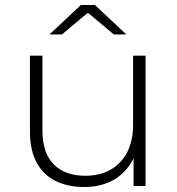

<svg xmlns="http://www.w3.org/2000/svg" viewBox="-20 -745 709 769"><path d="M318 4Q251 4 202 -20.5Q153 -45 126.5 -94.5Q100 -144 100 -217V-522H150V-221Q150 -133 195 -87Q240 -41 322 -41Q381 -41 424 -66Q467 -91 490 -136.5Q513 -182 513 -244V-522H563V0H515V-111Q491 -62 446 -31Q392 4 318 4ZM178 -607 304 -725H360L486 -607H436L332 -694L228 -607Z"/></svg>

Font: Montserrat Z Light
Style: Regular
Weight: 300
Designer: Julieta Ulanovsky
Foundry: Julieta Ulanovsky
Version: Version 8.000